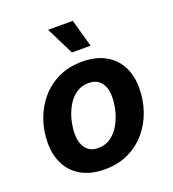

<svg xmlns="http://www.w3.org/2000/svg" viewBox="-140 -874 894 992"><g transform="rotate(-20 307.0 -378.0)"><path d="M267.8 10.7Q194 10.7 142.2 -17.6Q90.3 -45.8 63 -97.2Q35.6 -148.5 35.6 -217.2Q35.6 -283 56.5 -343.2Q77.5 -403.4 117.4 -450.7Q157.3 -498 214.6 -525.4Q272 -552.7 345.1 -552.7Q418.6 -552.7 470.6 -524.6Q522.5 -496.5 549.9 -445.1Q577.2 -393.8 577.2 -324.6Q577.2 -258.7 556.4 -198.5Q535.7 -138.2 495.7 -91.1Q455.7 -43.9 398.3 -16.6Q341 10.7 267.8 10.7ZM272.9 -104.6Q313.8 -104.6 343.5 -126.5Q373.3 -148.3 392.4 -182.7Q411.6 -217.1 420.8 -256Q430 -294.9 430 -328.7Q430 -361.5 420 -385.9Q410 -410.3 390.1 -423.9Q370.2 -437.5 339.7 -437.5Q298.9 -437.5 269.1 -415.9Q239.3 -394.3 220.2 -360.1Q201 -325.8 191.8 -287.1Q182.6 -248.3 182.6 -214Q182.6 -165.1 205.1 -134.9Q227.6 -104.6 272.9 -104.6ZM313.1 -615.1 237.5 -767.1H373.3L415.7 -615.1Z"/></g></svg>

Font: Inter
Style: Italic
Weight: 400
Italic angle: -9.3988°
Designer: Rasmus Andersson
Foundry: rsms
Version: Version 4.001;git-66647c0bb